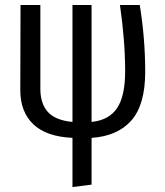

<svg xmlns="http://www.w3.org/2000/svg" viewBox="-20 -546 665 776"><path d="M350.1 11.2V200.2L272.9 210V11.2Q167 6.3 114.5 -43.9Q62 -94.2 62 -182.1L63 -525.9H143.1V-187Q143.1 -127 173.6 -93.3Q204.1 -59.6 272.9 -53.2V-525.9H350.1V-53.2Q420.9 -60.5 453.4 -109.4Q485.8 -158.2 485.8 -257.8Q485.8 -380.4 464.8 -525.9H544.9Q566.9 -389.6 566.9 -255.9Q566.9 -122.1 510.7 -58.8Q454.6 4.4 350.1 11.2Z"/></svg>

Font: Fira Sans Compressed Book
Style: Regular
Weight: 350
Width: 1
Designer: Carrois Corporate & Edenspiekermann AG
Foundry: Carrois Corporate GbR & Edenspiekermann AG
Version: Version 4.203;PS 004.203;hotconv 1.0.88;makeotf.lib2.5.64775